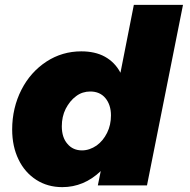

<svg xmlns="http://www.w3.org/2000/svg" viewBox="-20 -762 779 789"><path d="M129 -23C160 -3 196 7 236 7C295 7 348 -15 394 -59L382 0H584L732 -742H530L475 -463C460 -492 438 -514 411 -529C384 -544 351 -551 314 -551C262 -551 214 -537 171 -509C127 -480 93 -442 68 -393C43 -344 30 -289 30 -230C30 -183 39 -142 56 -107C73 -71 98 -43 129 -23ZM377 -164C358 -151 338 -144 317 -144C292 -144 272 -153 257 -171C242 -188 234 -212 234 -243C234 -269 239 -293 250 -315C261 -336 275 -354 293 -367C310 -380 330 -386 351 -386C377 -386 398 -377 413 -359C428 -341 436 -317 436 -288C436 -262 431 -238 420 -216C409 -194 395 -177 377 -164Z"/></svg>

Font: Argentum Sans ExtraBold
Style: Italic
Weight: 800
Italic angle: -11.3°
Designer: Julieta Ulanovsky
Foundry: Julieta Ulanovsky
Version: Version 5.001;February 15, 2019;FontCreator 11.5.0.2425 64-b